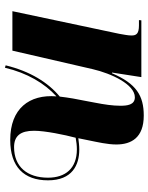

<svg xmlns="http://www.w3.org/2000/svg" viewBox="70 -656 617 798"><g transform="rotate(90 379.0 -257.5)"><path d="M252 28 262 31C284 -62 327 -134 381 -183C372 -70 432 9 562 9C674 9 730 -48 730 -148C730 -249 666 -278 602 -278C586 -278 570 -276 555 -274L564 -318C571 -353 581 -395 581 -432C581 -494 553 -546 461 -546C378 -546 328 -515 285 -414H282L301 -536H65L64 -526H86C121 -526 128 -515 128 -495C128 -481 124 -461 121 -444L27 0H191L268 -334C286 -411 331 -509 385 -509C417 -509 420 -476 420 -449C420 -417 415 -383 407 -342L401 -310C393 -272 386 -232 382 -197C323 -148 277 -74 252 28ZM592 -7C545 -7 524 -34 524 -90C524 -136 541 -218 553 -263C569 -266 586 -268 601 -268C681 -268 719 -220 719 -148C719 -61 673 -7 592 -7Z"/></g></svg>

Font: Noto Serif Display SemiCondensed ExtraBold
Style: Italic
Weight: 800
Width: 4
Italic angle: -12°
Designer: Monotype Design Team
Foundry: Monotype Imaging Inc.
Version: Version 2.009